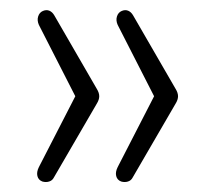

<svg xmlns="http://www.w3.org/2000/svg" viewBox="-20 -458 434 385"><path d="M65 -94Q57 -97 55 -105Q53 -113 58 -123L131 -265L58 -408Q54 -417 56.5 -425Q59 -433 66 -436Q73 -439 79 -436.5Q85 -434 89 -427L174 -280Q179 -272 179 -265Q179 -258 174 -250L88 -102Q85 -96 78.5 -94Q72 -92 65 -94ZM223 -94Q215 -97 213 -105Q211 -113 216 -123L289 -265L216 -408Q212 -417 214.5 -425Q217 -433 224 -436Q231 -439 237 -436.5Q243 -434 247 -427L332 -280Q337 -272 337 -265Q337 -258 332 -250L246 -102Q243 -96 236.5 -94Q230 -92 223 -94Z"/></svg>

Font: Nunito ExtraLight ExtraLight
Style: Regular
Weight: 250
Version: Version 3.602